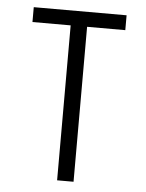

<svg xmlns="http://www.w3.org/2000/svg" viewBox="-48 -665 534 704"><g transform="rotate(5 219.0 -312.5)"><path d="M249 -570.3V0H188.5V-570.3H47.9V-625H389.6V-570.3Z"/></g></svg>

Font: Sudo Light
Style: Regular
Weight: 300
Monospace: yes
Designer: Jens Kutilek
Foundry: Jens Kutilek
Version: Version 0.040